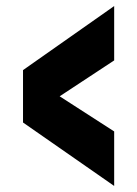

<svg xmlns="http://www.w3.org/2000/svg" viewBox="-20 -613 453 634"><path d="M357 1 56 -208.5V-381.5L357 -593V-413.5L177 -295L357 -179Z"/></svg>

Font: Tourney Condensed Black
Style: Regular
Weight: 900
Width: 3
Designer: Tyler Finck
Foundry: Etcetera Type Co
Version: Version 1.010; ttfautohint (v1.8.3)